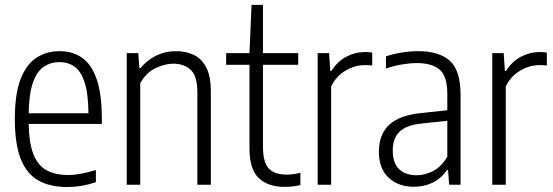

<svg xmlns="http://www.w3.org/2000/svg" viewBox="-20 -760 2275 790"><path d="M256 9.5Q185 9.5 137.2 -17.8Q89.5 -45 65.2 -106.5Q41 -168 41 -271Q41 -372.5 64.5 -433.8Q88 -495 129.5 -522.2Q171 -549.5 225 -549.5Q278.5 -549.5 317.5 -522.5Q356.5 -495.5 377.8 -434.2Q399 -373 399 -270.5V-250H98Q99.5 -170 118 -124.2Q136.5 -78.5 172 -59.2Q207.5 -40 261 -40Q308.5 -40 374.5 -60.5V-10.5Q341.5 0.5 312.8 5Q284 9.5 256 9.5ZM224.5 -504.5Q189.5 -504.5 161.2 -486.2Q133 -468 116.2 -422.2Q99.5 -376.5 98 -294H344Q343 -376.5 327.8 -422.2Q312.5 -468 286 -486.2Q259.5 -504.5 224.5 -504.5Z M501.5 0V-541.5H549L553.5 -480H558Q585.5 -513 622.8 -531.2Q660 -549.5 704 -549.5Q744.5 -549.5 777 -534.2Q809.5 -519 828.5 -482.8Q847.5 -446.5 847.5 -383.5V0H792V-380.5Q792 -447.5 764.5 -472.8Q737 -498 692.5 -498Q660.5 -498 621.2 -480.2Q582 -462.5 557 -417.5V0Z M1150.5 9Q1083 9 1044.8 -27.2Q1006.5 -63.5 1006.5 -149V-493.5H910.5V-541.5H1006.5L1015 -740H1062V-541.5H1207V-493.5H1062V-157Q1062 -91.5 1086 -66.5Q1110 -41.5 1159 -41.5Q1184 -41.5 1216 -49V1.5Q1201.5 5 1184 7Q1166.5 9 1150.5 9Z M1287 0V-541.5H1334L1339 -468H1343.5Q1368.5 -507.5 1405.2 -526.8Q1442 -546 1483 -546Q1492 -546 1499.2 -545.2Q1506.5 -544.5 1511.5 -543.5V-490.5Q1503.5 -491.5 1496.5 -491.8Q1489.5 -492 1480 -492Q1440.5 -492 1402 -469.5Q1363.5 -447 1342.5 -404.5V0Z M1683 8.5Q1619 8.5 1579 -28.8Q1539 -66 1539 -135.5Q1539 -206.5 1580.8 -246Q1622.5 -285.5 1710.5 -294.5L1820.5 -306.5V-372Q1820.5 -447.5 1788.5 -474Q1756.5 -500.5 1694.5 -500.5Q1668 -500.5 1634.8 -495Q1601.5 -489.5 1568 -478V-528Q1596.5 -538 1633 -543.8Q1669.5 -549.5 1700.5 -549.5Q1786 -549.5 1830.5 -510.2Q1875 -471 1875 -370V0H1828L1823.5 -60.5H1819Q1795.5 -25.5 1760.2 -8.5Q1725 8.5 1683 8.5ZM1596 -142Q1596 -89 1622 -64Q1648 -39 1695 -39Q1726 -39 1760 -55.2Q1794 -71.5 1820.5 -115V-263L1712.5 -251.5Q1652.5 -245.5 1624.2 -218.2Q1596 -191 1596 -142Z M2005.5 0V-541.5H2052.5L2057.5 -468H2062Q2087 -507.5 2123.8 -526.8Q2160.5 -546 2201.5 -546Q2210.5 -546 2217.8 -545.2Q2225 -544.5 2230 -543.5V-490.5Q2222 -491.5 2215 -491.8Q2208 -492 2198.5 -492Q2159 -492 2120.5 -469.5Q2082 -447 2061 -404.5V0Z"/></svg>

Font: Encode Sans Condensed Light
Style: Regular
Weight: 300
Width: 3
Designer: Multiple Designers
Foundry: Impallari Type
Version: Version 3.000; ttfautohint (v1.8.3) -l 8 -r 50 -G 200 -x 14 